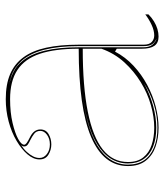

<svg xmlns="http://www.w3.org/2000/svg" viewBox="28 -583 570 666"><g transform="rotate(-90 313.0 -250.0)"><path d="M302 -515Q353 -515 388.5 -500Q424 -485 447 -454Q470 -423 480.5 -375Q491 -327 491 -262V-37Q491 -17 500.5 -8.5Q510 0 523 0Q540 0 559.5 -9Q579 -18 596 -31V-20Q585 -9 572 -1Q559 7 545.5 11Q532 15 519 15Q497 15 487 0.5Q477 -14 477 -43Q477 -76 477 -91.5Q477 -107 477 -114.5Q477 -122 477 -130L467 -136Q448 -100 418 -72Q388 -44 351.5 -24.5Q315 -5 276.5 5Q238 15 203 15Q167 15 137 4.5Q107 -6 88.5 -29.5Q70 -53 70 -91Q70 -176 171 -219Q272 -262 477 -262Q477 -344 459.5 -396.5Q442 -449 403.5 -474.5Q365 -500 302 -500Q256 -500 220 -491.5Q184 -483 164 -472Q144 -461 144 -451Q144 -447 150 -442.5Q156 -438 172 -430Q197 -417 197 -395Q197 -376 181 -366.5Q165 -357 145 -357Q126 -357 109.5 -367Q93 -377 93 -398Q93 -419 110.5 -439.5Q128 -460 157.5 -477.5Q187 -495 224.5 -505Q262 -515 302 -515ZM477 -248Q346 -248 258.5 -230.5Q171 -213 127.5 -178.5Q84 -144 84 -91Q84 -58 100 -38Q116 -18 143 -9Q170 0 203 0Q240 0 281 -11.5Q322 -23 360.5 -46.5Q399 -70 430 -104Q461 -138 477 -183ZM203 11Q244 11 284 -1.5Q324 -14 358 -36Q320 -15 279.5 -4Q239 7 203 7Q164 7 136 -4.5Q108 -16 93.5 -38Q79 -60 79 -91Q79 -157 146 -198Q213 -239 337 -249Q210 -239 142.5 -198Q75 -157 75 -91Q75 -58 90 -35.5Q105 -13 134 -1Q163 11 203 11ZM349 -504Q375 -499 396 -488.5Q417 -478 433 -459Q458 -430 470 -380.5Q482 -331 482 -262V-37Q482 -28 484 -20.5Q486 -13 490 -7.5Q494 -2 500 2Q502 4 505 5.5Q508 7 512 8Q497 1 491.5 -9Q486 -19 486 -37V-262Q486 -332 473.5 -381Q461 -430 435 -460Q424 -472 411 -481Q398 -490 382.5 -495.5Q367 -501 349 -504ZM145 -362Q165 -362 178.5 -372Q192 -382 192 -395Q192 -409 182 -416.5Q172 -424 160 -430Q153 -433 145.5 -438Q138 -443 138 -451Q138 -457 143 -462Q129 -453 119 -442Q109 -431 103.5 -420Q98 -409 98 -398Q98 -383 111.5 -372.5Q125 -362 145 -362Z"/></g></svg>

Font: Kalnia Glaze Thin Thin
Style: Regular
Weight: 250
Version: Version 1.110